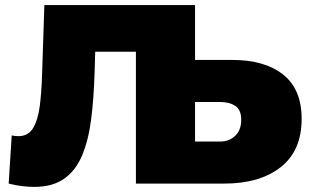

<svg xmlns="http://www.w3.org/2000/svg" viewBox="-20 -720 1222 753"><path d="M114 13Q92 13 67 10Q42 7 14 0L26 -189Q40 -186 52 -186Q91 -186 110 -218Q129 -250 136 -304.5Q143 -359 145 -427L154 -700H745V0H513V-567L564 -517H309L355 -570L351 -436Q348 -335 337.5 -252.5Q327 -170 302 -110.5Q277 -51 231.5 -19Q186 13 114 13ZM890 -485Q1018 -485 1090.5 -427.5Q1163 -370 1163 -254Q1163 -129 1081 -64.5Q999 0 860 0H513V-700H745V-485ZM844 -165Q879 -165 902.5 -187.5Q926 -210 926 -250Q926 -290 902.5 -305Q879 -320 844 -320H745V-165Z"/></svg>

Font: MOST Montserrat Black
Style: Regular
Weight: 900
Designer: Julieta Ulanovsky
Foundry: Julieta Ulanovsky
Version: Version 8.000;March 11, 2024;FontCreator 15.0.0.2926 64-bit